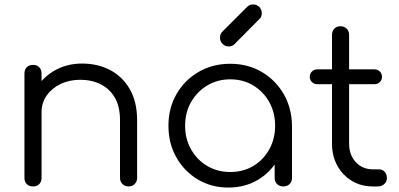

<svg xmlns="http://www.w3.org/2000/svg" viewBox="-20 -839 1796 864"><path d="M559 0Q542 0 531 -11Q520 -22 520 -38V-298Q520 -360 496.5 -400Q473 -440 432.5 -460Q392 -480 341 -480Q292 -480 252.5 -461Q213 -442 190 -409Q167 -376 167 -334H112Q114 -397 146 -446.5Q178 -496 231 -524.5Q284 -553 349 -553Q420 -553 476 -523.5Q532 -494 564.5 -437Q597 -380 597 -298V-38Q597 -22 586 -11Q575 0 559 0ZM129 0Q111 0 100.5 -10.5Q90 -21 90 -38V-508Q90 -526 100.5 -536.5Q111 -547 129 -547Q146 -547 156.5 -536.5Q167 -526 167 -508V-38Q167 -21 156.5 -10.5Q146 0 129 0Z M1008 5Q931 5 870 -31.5Q809 -68 773.5 -131Q738 -194 738 -273Q738 -353 774.5 -416Q811 -479 874 -515.5Q937 -552 1016 -552Q1095 -552 1157.5 -515.5Q1220 -479 1256.5 -416Q1293 -353 1294 -273L1263 -249Q1263 -177 1229.5 -119.5Q1196 -62 1138.5 -28.5Q1081 5 1008 5ZM1016 -65Q1074 -65 1119.5 -92Q1165 -119 1191.5 -166.5Q1218 -214 1218 -273Q1218 -333 1191.5 -380Q1165 -427 1119.5 -454.5Q1074 -482 1016 -482Q959 -482 913 -454.5Q867 -427 840 -380Q813 -333 813 -273Q813 -214 840 -166.5Q867 -119 913 -92Q959 -65 1016 -65ZM1255 0Q1238 0 1227 -10.5Q1216 -21 1216 -38V-209L1235 -288L1294 -273V-38Q1294 -21 1283 -10.5Q1272 0 1255 0ZM1009 -630Q993 -630 981.5 -641.5Q970 -653 970 -669Q970 -685 979 -695L1092 -808Q1103 -819 1119 -819Q1136 -819 1147 -807.5Q1158 -796 1158 -779Q1158 -772 1155.5 -765Q1153 -758 1147 -753L1035 -640Q1025 -630 1009 -630Z M1658 0Q1605 0 1563.5 -25Q1522 -50 1498 -93.5Q1474 -137 1474 -193V-682Q1474 -699 1484.5 -710Q1495 -721 1512 -721Q1529 -721 1540 -710Q1551 -699 1551 -682V-193Q1551 -142 1581 -109.5Q1611 -77 1658 -77H1685Q1701 -77 1711 -66Q1721 -55 1721 -38Q1721 -21 1709 -10.5Q1697 0 1679 0ZM1409 -460Q1394 -460 1384 -469.5Q1374 -479 1374 -493Q1374 -508 1384 -517.5Q1394 -527 1409 -527H1664Q1679 -527 1689 -517.5Q1699 -508 1699 -493Q1699 -479 1689 -469.5Q1679 -460 1664 -460Z"/></svg>

Font: Comfortaa
Style: Regular
Weight: 400
Designer: Johan Aakerlund
Foundry: Johan Aakerlund
Version: Version 3.104; ttfautohint (v1.8.1.43-b0c9)